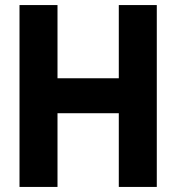

<svg xmlns="http://www.w3.org/2000/svg" viewBox="-20 -729 696 758"><path d="M57 -709V9H207V-282H449V9H599V-709H449V-420H207V-709Z"/></svg>

Font: Kalas SG
Style: Bold
Weight: 700
Designer: Kalas
Foundry: Kalas
Version: Version 2.000;FEAKit 1.0